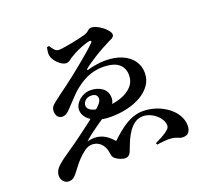

<svg xmlns="http://www.w3.org/2000/svg" viewBox="-141 -961 1282 1192"><g transform="rotate(-20 500.0 -365.0)"><path d="M117 60Q99 60 85 44.5Q71 29 71 8Q71 -10 79.5 -26.5Q88 -43 107 -59Q120 -71 142 -87Q164 -103 191.5 -121.5Q219 -140 248 -161Q294 -195 331.5 -223Q369 -251 405 -281Q444 -313 457 -329.5Q470 -346 470 -361Q470 -374 460.5 -383.5Q451 -393 428 -393Q405 -393 390 -379Q375 -365 375 -346Q375 -324 403 -310.5Q431 -297 490 -297Q545 -297 592 -313Q639 -329 667 -359Q695 -389 695 -433Q695 -479 662.5 -507Q630 -535 553 -535Q515 -535 473.5 -521Q432 -507 393 -478Q360 -455 329.5 -422Q299 -389 268 -357Q256 -344 244 -337.5Q232 -331 218 -331Q202 -331 190 -343.5Q178 -356 178 -382Q178 -396 184 -406.5Q190 -417 207 -430.5Q224 -444 256 -468Q274 -481 302.5 -502Q331 -523 365 -550Q399 -577 432.5 -604.5Q466 -632 495 -657Q524 -682 542 -701Q548 -707 546.5 -711Q545 -715 536 -715Q522 -713 499 -705Q476 -697 452 -686Q428 -675 409 -663Q398 -658 384 -646.5Q370 -635 354 -635Q339 -635 319.5 -648.5Q300 -662 286 -682Q272 -702 270 -720Q269 -733 271 -746Q273 -759 275 -769L289 -772Q297 -760 304.5 -750Q312 -740 320.5 -734Q329 -728 340 -728Q351 -728 374 -731.5Q397 -735 424 -740Q451 -745 476 -751Q501 -757 517 -761Q539 -768 550 -779Q561 -790 573 -790Q591 -790 610.5 -780.5Q630 -771 647.5 -757Q665 -743 675.5 -729Q686 -715 686 -705Q686 -697 681.5 -691Q677 -685 669 -681Q661 -677 650 -672Q626 -660 597.5 -644.5Q569 -629 543 -612.5Q517 -596 496.5 -582Q476 -568 466 -559Q460 -553 461.5 -550.5Q463 -548 471 -551Q494 -558 527 -563Q560 -568 584 -568Q649 -568 695.5 -548Q742 -528 767 -493Q792 -458 792 -412Q792 -368 768 -333.5Q744 -299 703 -275Q662 -251 609.5 -239Q557 -227 501 -227Q449 -227 410.5 -241.5Q372 -256 350.5 -280.5Q329 -305 329 -334Q329 -357 344 -378Q359 -399 383.5 -412.5Q408 -426 437 -426Q481 -426 512.5 -403.5Q544 -381 545 -340Q546 -316 534.5 -300Q523 -284 507 -274Q491 -264 477 -255Q447 -235 418.5 -215.5Q390 -196 363 -176Q336 -156 311 -133Q345 -142 373.5 -139Q402 -136 428 -120.5Q454 -105 480 -75Q502 -96 527 -117Q552 -138 579.5 -155.5Q607 -173 637 -183Q667 -193 697 -193Q742 -193 783.5 -179Q825 -165 858.5 -140Q892 -115 911 -82.5Q930 -50 930 -13Q930 11 918.5 28Q907 45 878 45Q864 45 853.5 40Q843 35 827.5 30.5Q812 26 783 26Q770 26 752.5 28Q735 30 712 33L707 22Q731 11 758 -4Q785 -19 800 -34Q808 -40 810.5 -52.5Q813 -65 806 -83Q799 -103 780.5 -121.5Q762 -140 737 -151.5Q712 -163 688 -163Q658 -163 635 -147.5Q612 -132 594 -106.5Q576 -81 563.5 -52.5Q551 -24 542 0Q535 23 524.5 34Q514 45 498 45Q485 45 467.5 38.5Q450 32 434 20Q423 10 420 -2.5Q417 -15 415 -30.5Q413 -46 403 -63Q390 -85 371.5 -95.5Q353 -106 329 -106Q304 -105 281 -88.5Q258 -72 235 -48Q218 -30 202.5 -9.5Q187 11 171 31Q164 40 152 50Q140 60 117 60Z"/></g></svg>

Font: Noto Serif SC ExtraLight
Style: Bold
Weight: 700
Version: Version 2.002-H1;hotconv 1.1.0;makeotfexe 2.6.0